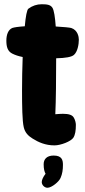

<svg xmlns="http://www.w3.org/2000/svg" viewBox="-20 -676 402 906"><path d="M277 -139C267 -139 254 -138 241 -137C244 -200 245 -308 245 -401C290 -402 318 -407 329 -417C346 -432 352 -466 352 -489C352 -502 347 -534 316 -544C309 -546 280 -549 243 -551C240 -594 235 -628 227 -640C218 -653 204 -656 177 -656C154 -656 133 -649 114 -635C107 -630 101 -598 97 -552C65 -550 47 -547 38 -544C19 -536 10 -513 10 -484C10 -455 16 -434 38 -423C52 -416 67 -411 87 -407C85 -354 84 -298 84 -250C84 -175 85 -106 92 -76C98 -50 113 -35 134 -22C161 -5 194 10 237 10C267 10 315 -9 326 -26C335 -40 338 -60 338 -87C338 -95 335 -111 327 -123C320 -133 306 -139 277 -139ZM233 58C200 58 186 76 186 99C186 122 190 135 195 144C184 158 177 173 177 183C177 197 190 210 204 210C224 210 259 181 266 163C274 145 277 125 277 102C277 79 272 58 233 58Z"/></svg>

Font: Manosque
Style: Regular
Weight: 400
Designer: Ariel Martín Pérez
Foundry: Ariel Martín Pérez
Version: Version 1.005;hotconv 1.0.109;makeotfexe 2.5.65596